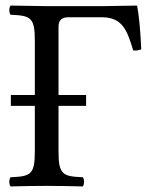

<svg xmlns="http://www.w3.org/2000/svg" viewBox="-20 -667 537 689"><path d="M147 -645C147 -645 68 -646 18 -647C12 -641 12 -620 18 -614C88 -611 105 -606 105 -523V-326H19V-287H105V-122C105 -39 88 -34 18 -31C12 -25 12 -4 18 2C57 1 110 0 148 0C186 0 237 1 277 2C283 -4 283 -25 277 -31C207 -34 190 -39 190 -122V-287H289V-326H190V-571C190 -595 202 -605 226 -605H346C421 -605 437 -555 458 -486C468 -485 477 -486 487 -490C483 -574 478 -613 472 -647C433 -646 352 -645 352 -645Z"/></svg>

Font: Libertinus Serif
Style: Regular
Weight: 400
Designer: Philipp H. Poll, Khaled Hosny
Foundry: Caleb Maclennan
Version: Version 7.050;RELEASE